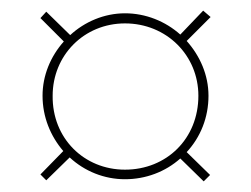

<svg xmlns="http://www.w3.org/2000/svg" viewBox="-20 -529 472 361"><path d="M60 -349C60 -309 75 -273 99 -245L56 -201L67 -190L111 -233C139 -207 176 -192 215 -192C254 -192 291 -206 319 -231L363 -188L375 -200L331 -243C357 -271 372 -308 372 -349C372 -388 356 -424 331 -452L376 -497L362 -509L319 -464C291 -489 254 -504 215 -504C176 -504 139 -488 112 -463L67 -507L56 -495L100 -451C75 -423 60 -387 60 -349ZM79 -349C79 -425 138 -485 215 -485C293 -485 353 -425 353 -349C353 -268 293 -210 215 -210C138 -210 78 -269 79 -349Z"/></svg>

Font: Emberly
Style: Regular
Weight: 400
Designer: Rajesh Rajput
Foundry: Rajesh Rajput
Version: Version 1.000